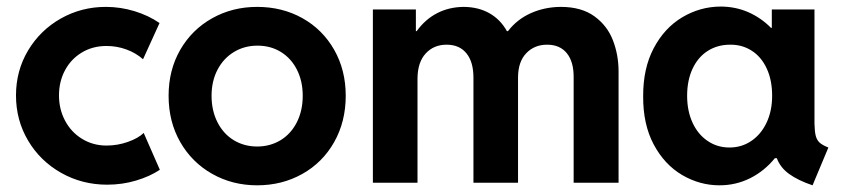

<svg xmlns="http://www.w3.org/2000/svg" viewBox="-20 -552 2550 580"><path d="M28.3 -263.7Q28.3 -338.4 64.9 -399.7Q101.6 -460.9 163.8 -496.1Q226.1 -531.2 299.8 -531.2Q343.8 -531.2 386.2 -518.3Q428.7 -505.4 461.9 -482.4L412.1 -373Q390.6 -392.1 361.8 -402.6Q333 -413.1 301.8 -413.1Q259.8 -413.1 227.1 -393.3Q194.3 -373.5 176.3 -339.6Q158.2 -305.7 158.2 -263.7Q158.2 -221.7 176.8 -187Q195.3 -152.3 228.3 -132.3Q261.2 -112.3 301.8 -112.3Q335 -112.3 366.2 -123.3Q397.5 -134.3 414.1 -150.4L462.9 -39.1Q432.6 -19 391.1 -6.6Q349.6 5.9 303.7 5.9Q228 5.9 164.8 -29.8Q101.6 -65.4 64.9 -127.2Q28.3 -189 28.3 -263.7Z M489.3 -262.7Q489.3 -340.3 524.4 -401.4Q559.6 -462.4 620.8 -496.8Q682.1 -531.2 756.8 -531.2Q832.5 -531.2 893.6 -497.1Q954.6 -462.9 989.5 -401.6Q1024.4 -340.3 1024.4 -262.7Q1024.4 -184.6 989.5 -122.8Q954.6 -61 893.3 -26.6Q832 7.8 756.8 7.8Q682.1 7.8 620.8 -26.9Q559.6 -61.5 524.4 -123Q489.3 -184.6 489.3 -262.7ZM894.5 -262.7Q894.5 -306.6 877.2 -341.1Q859.9 -375.5 828.9 -394.8Q797.9 -414.1 757.8 -414.1Q718.3 -414.1 686.8 -395Q655.3 -376 637.2 -341.6Q619.1 -307.1 619.1 -262.7Q619.1 -217.8 637 -182.6Q654.8 -147.5 686.3 -128.4Q717.8 -109.4 756.8 -109.4Q795.9 -109.4 827.4 -128.4Q858.9 -147.5 876.7 -182.6Q894.5 -217.8 894.5 -262.7Z M1106.4 -523.4H1236.3V-458H1238.8Q1264.6 -493.7 1300.5 -512.2Q1336.4 -530.8 1380.9 -531.2Q1425.3 -530.8 1458.5 -512Q1491.7 -493.2 1511.2 -458H1514.6Q1542 -493.7 1583.5 -512.2Q1625 -530.8 1673.8 -531.2Q1736.3 -531.2 1775.4 -502.9Q1814.5 -474.6 1831.5 -430.4Q1848.6 -386.2 1848.6 -335.9V0H1712.9V-317.4Q1713.4 -365.2 1692.4 -391.1Q1671.4 -417 1632.8 -417Q1594.2 -417 1569.6 -391.1Q1544.9 -365.2 1544.9 -317.4V0H1410.2V-317.4Q1410.2 -365.2 1388.9 -391.1Q1367.7 -417 1329.1 -417Q1290.5 -417 1266.1 -390.6Q1241.7 -364.3 1241.2 -315.4V0H1106.4Z M2326.7 -74.2H2320.8Q2289.1 -35.2 2246.1 -13.7Q2203.1 7.8 2153.3 7.8Q2093.8 7.8 2040.5 -23.4Q1987.3 -54.7 1954.8 -115.5Q1922.4 -176.3 1922.9 -260.7Q1922.4 -345.2 1954.8 -406.5Q1987.3 -467.8 2041 -499.8Q2094.7 -531.7 2156.2 -532.2Q2201.2 -532.2 2240 -515.4Q2278.8 -498.5 2309.1 -467.8H2311.5V-523.4H2440.4V-178.7Q2440.9 -154.3 2444.3 -141.4Q2447.8 -128.4 2456.3 -120.8Q2464.8 -113.3 2482.4 -106.4L2434.6 7.8Q2391.1 -6.8 2364 -26.4Q2336.9 -45.9 2326.7 -74.2ZM2312.5 -262.7Q2312.5 -310.1 2296.1 -345.2Q2279.8 -380.4 2250.7 -398.9Q2221.7 -417.5 2185.5 -417Q2147.5 -417 2117.9 -398.2Q2088.4 -379.4 2072 -344.2Q2055.7 -309.1 2055.7 -262.7Q2055.7 -217.3 2071.8 -181.9Q2087.9 -146.5 2117.2 -126.5Q2146.5 -106.4 2183.6 -106.4Q2220.7 -106.4 2250 -126.5Q2279.3 -146.5 2295.9 -181.9Q2312.5 -217.3 2312.5 -262.7Z"/></svg>

Font: Reddit Sans Strawberry
Style: Bold
Weight: 700
Designer: Stephen Hutchings
Foundry: Reddit
Version: Version 1.013